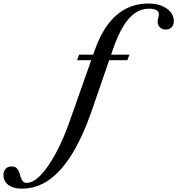

<svg xmlns="http://www.w3.org/2000/svg" viewBox="-352 -842 1030 1115"><path d="M181.5 -201Q129.5 -51 67.8 50Q6 151 -66.5 202.2Q-139 253.5 -224 253.5Q-258.5 253.5 -282.8 243.5Q-307 233.5 -319.5 215.8Q-332 198 -332 175Q-332 153 -319.5 138.8Q-307 124.5 -285.5 124.5Q-265.5 124.5 -255.5 134.2Q-245.5 144 -240.8 158Q-236 172 -231.8 186.2Q-227.5 200.5 -220 210.2Q-212.5 220 -197 220Q-158.5 220 -114.5 173.8Q-70.5 127.5 -26.8 45.8Q17 -36 54 -141.5L198.5 -551.5Q230 -640.5 275 -700.5Q320 -760.5 378.8 -791Q437.5 -821.5 510.5 -821.5Q574.5 -821.5 616 -792.5Q657.5 -763.5 657.5 -718.5Q657.5 -697 644.8 -683.8Q632 -670.5 609.5 -670.5Q591 -670.5 577.2 -682.8Q563.5 -695 563.5 -714.5Q563.5 -728.5 567 -738.8Q570.5 -749 570.5 -760Q570.5 -775 555.8 -783.2Q541 -791.5 513 -791.5Q468 -791.5 430.8 -765.5Q393.5 -739.5 362 -686.5Q330.5 -633.5 302.5 -551.5ZM400 -524.5 387.5 -492.5H95.5L107.5 -524.5Z"/></svg>

Font: Libre Caslon Text
Style: Italic
Weight: 400
Italic angle: -22.583°
Designer: Pablo Impallari, Rodrigo Fuenzalida, Katja Schimmel
Foundry: Pablo Impallari, Rodrigo Fuenzalida
Version: Version 2.000